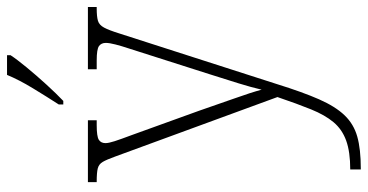

<svg xmlns="http://www.w3.org/2000/svg" viewBox="-270 -536 1046 546"><g transform="rotate(-90 253.0 -263.0)"><path d="M44 210Q94 210 126 198.5Q158 187 178.5 162.5Q199 138 215 98.5Q231 59 250 3L81 -458Q72 -483 65.5 -494Q59 -505 47 -508Q35 -511 10 -511H8V-536H184V-511H170Q138 -511 128.5 -505Q119 -499 119 -486Q119 -477 124.5 -460Q130 -443 142 -411L211 -220Q228 -170 245.5 -121Q263 -72 271 -42Q278 -72 289 -107.5Q300 -143 314 -187L388 -419Q395 -440 399.5 -457.5Q404 -475 404 -485Q404 -498 395 -504.5Q386 -511 354 -511H329V-536H506V-511H502Q479 -511 467 -507.5Q455 -504 447.5 -490Q440 -476 431 -447L287 1Q264 75 243.5 121.5Q223 168 198 194Q173 220 137.5 230Q102 240 47 240H44ZM229 -619Q251 -653 275 -692.5Q299 -732 313 -766H369V-756Q358 -739 335 -711Q312 -683 286 -654.5Q260 -626 239 -606H229Z"/></g></svg>

Font: Noto Serif Georgian SemiCondensed ExtraLight
Style: Regular
Weight: 200
Width: 4
Designer: Monotype Design Team, Akaki Razmadze
Foundry: Google LLC
Version: Version 2.003; ttfautohint (v1.8.4.7-5d5b)